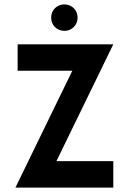

<svg xmlns="http://www.w3.org/2000/svg" viewBox="-20 -851 584 871"><path d="M50 0H494V-120H236L494 -650H60V-530H308ZM212 -771C212 -737 238 -711 272 -711C306 -711 332 -737 332 -771C332 -805 306 -831 272 -831C238 -831 212 -805 212 -771Z"/></svg>

Font: Grotesk 03
Style: Bold
Weight: 500
Designer: Frank Adebiaye, contributions by Jérémy Landes, Ariel Martín Pérez
Foundry: Velvetyne Type Foundry
Version: Version 3.000;Glyphs 3.1.2 (3150)